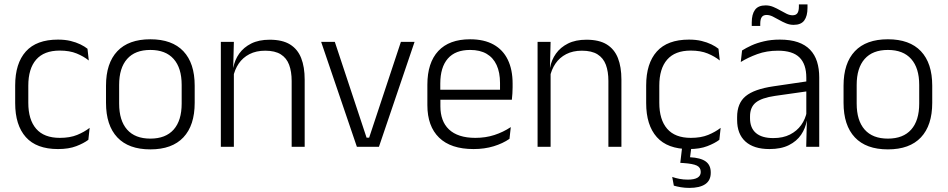

<svg xmlns="http://www.w3.org/2000/svg" viewBox="-20 -682 4402 892"><path d="M249.5 10.5Q149.5 10.5 100 -45Q50.5 -100.5 50.5 -203V-285Q50.5 -387.5 100 -442.8Q149.5 -498 249.5 -498Q282 -498 307.8 -491.8Q333.5 -485.5 353.5 -475.8Q373.5 -466 386.5 -455.5L392.5 -401Q369 -420 336.2 -433.5Q303.5 -447 257.5 -447Q184.5 -447 148 -405Q111.5 -363 111.5 -284V-204.5Q111.5 -126 148 -83.8Q184.5 -41.5 258 -41.5Q305 -41.5 338.5 -55.2Q372 -69 396.5 -88L390.5 -32.5Q369.5 -16.5 334.5 -3Q299.5 10.5 249.5 10.5Z M678.5 12Q577.5 12 525 -43.8Q472.5 -99.5 472.5 -204.5V-284Q472.5 -388.5 525 -444Q577.5 -499.5 678.5 -499.5Q779.5 -499.5 832 -444Q884.5 -388.5 884.5 -284V-204.5Q884.5 -99.5 832 -43.8Q779.5 12 678.5 12ZM678.5 -38Q749.5 -38 786.8 -80Q824 -122 824 -201V-287.5Q824 -366 786.8 -408Q749.5 -450 678.5 -450Q607.5 -450 570.5 -408Q533.5 -366 533.5 -287.5V-201Q533.5 -122 570.5 -80Q607.5 -38 678.5 -38Z M1335 0V-306Q1335 -349.5 1323.2 -381Q1311.5 -412.5 1284.5 -429.5Q1257.5 -446.5 1212 -446.5Q1170 -446.5 1139 -430.5Q1108 -414.5 1089 -386.5Q1070 -358.5 1063 -322.5L1050.5 -367.5H1064Q1070.5 -403.5 1091.2 -432.8Q1112 -462 1147.2 -479.8Q1182.5 -497.5 1233 -497.5Q1292 -497.5 1327.5 -475.5Q1363 -453.5 1379.2 -412.2Q1395.5 -371 1395.5 -312V0ZM1006 0V-487.5H1066.5L1063.5 -367L1066.5 -364V0Z M1695 -42.5 1842.5 -487.5H1906L1740.5 0H1638L1472 -487.5H1535.5L1683 -42.5Z M2180 10.5Q2074.5 10.5 2020 -42.5Q1965.5 -95.5 1965.5 -193.5V-288.5Q1965.5 -390.5 2016.2 -445Q2067 -499.5 2164 -499.5Q2229 -499.5 2273 -475Q2317 -450.5 2339.2 -404.5Q2361.5 -358.5 2361.5 -294V-276.5Q2361.5 -262 2360.5 -247.5Q2359.5 -233 2358 -218.5H2302Q2303 -240.5 2303 -260.2Q2303 -280 2303 -296.5Q2303 -345.5 2287.2 -379.8Q2271.5 -414 2240.8 -432Q2210 -450 2164 -450Q2095.5 -450 2060.5 -409.8Q2025.5 -369.5 2025.5 -293.5V-246L2026 -238V-187.5Q2026 -154 2035.8 -127Q2045.5 -100 2065.8 -80.8Q2086 -61.5 2116.8 -51.5Q2147.5 -41.5 2188.5 -41.5Q2236 -41.5 2276.8 -54.8Q2317.5 -68 2353 -91.5L2347 -37Q2316 -15.5 2273.5 -2.5Q2231 10.5 2180 10.5ZM1997 -218.5V-265H2344.5V-218.5Z M2806.5 0V-306Q2806.5 -349.5 2794.8 -381Q2783 -412.5 2756 -429.5Q2729 -446.5 2683.5 -446.5Q2641.5 -446.5 2610.5 -430.5Q2579.5 -414.5 2560.5 -386.5Q2541.5 -358.5 2534.5 -322.5L2522 -367.5H2535.5Q2542 -403.5 2562.8 -432.8Q2583.5 -462 2618.8 -479.8Q2654 -497.5 2704.5 -497.5Q2763.5 -497.5 2799 -475.5Q2834.5 -453.5 2850.8 -412.2Q2867 -371 2867 -312V0ZM2477.5 0V-487.5H2538L2535 -367L2538 -364V0Z M3181 10.5Q3081 10.5 3031.5 -45Q2982 -100.5 2982 -203V-285Q2982 -387.5 3031.5 -442.8Q3081 -498 3181 -498Q3213.5 -498 3239.2 -491.8Q3265 -485.5 3285 -475.8Q3305 -466 3318 -455.5L3324 -401Q3300.5 -420 3267.8 -433.5Q3235 -447 3189 -447Q3116 -447 3079.5 -405Q3043 -363 3043 -284V-204.5Q3043 -126 3079.5 -83.8Q3116 -41.5 3189.5 -41.5Q3236.5 -41.5 3270 -55.2Q3303.5 -69 3328 -88L3322 -32.5Q3301 -16.5 3266 -3Q3231 10.5 3181 10.5ZM3193 -6 3183.5 67 3156.5 48Q3162.5 48 3170.5 48Q3178.5 48 3185.5 48.5Q3235 51 3258.5 68Q3282 85 3282 119V121Q3282 156.5 3256.2 173.8Q3230.5 191 3182.5 191Q3162 191 3143 187.8Q3124 184.5 3110.5 180.5L3103 140Q3118.5 145.5 3136.8 149Q3155 152.5 3175.5 152.5Q3205.5 152.5 3220.5 143.5Q3235.5 134.5 3235.5 117.5V116.5Q3235.5 96 3217.2 87.2Q3199 78.5 3155.5 75.5Q3150.5 75 3146.8 75Q3143 75 3140.5 74.5L3150 -6Z M3725.5 0 3728.5 -121.5 3726 -131V-288.5V-321Q3726 -384 3694.2 -415.2Q3662.5 -446.5 3594.5 -446.5Q3541.5 -446.5 3498 -430.5Q3454.5 -414.5 3421.5 -394L3427.5 -447.5Q3445.5 -459 3471 -470.8Q3496.5 -482.5 3529.8 -490.2Q3563 -498 3603 -498Q3652 -498 3686.8 -486Q3721.5 -474 3743.5 -451Q3765.5 -428 3775.8 -395.5Q3786 -363 3786 -322.5V0ZM3554.5 10.5Q3482 10.5 3443.2 -24.5Q3404.5 -59.5 3404.5 -125V-138Q3404.5 -202.5 3444.2 -235.2Q3484 -268 3573 -281L3736 -305L3739 -259L3580.5 -236.5Q3518.5 -227.5 3491.5 -205.8Q3464.5 -184 3464.5 -141.5V-132.5Q3464.5 -87.5 3492 -64Q3519.5 -40.5 3572.5 -40.5Q3618 -40.5 3650.2 -57Q3682.5 -73.5 3702.2 -101.2Q3722 -129 3728.5 -163.5L3740.5 -120.5H3728Q3722 -86 3701.8 -56Q3681.5 -26 3645.2 -7.8Q3609 10.5 3554.5 10.5ZM3667 -566.5Q3649 -566.5 3632 -573.5Q3615 -580.5 3599.5 -589.5Q3584 -598.5 3569.5 -605.5Q3555 -612.5 3541.5 -612.5Q3526 -612.5 3519 -602.5Q3512 -592.5 3512 -571.5V-561.5H3472.5V-577.5Q3472.5 -615.5 3487.5 -636.2Q3502.5 -657 3537 -657Q3555.5 -657 3572.2 -650Q3589 -643 3604.5 -634Q3620 -625 3634.5 -618Q3649 -611 3662 -611Q3678 -611 3684.8 -621Q3691.5 -631 3691.5 -651.5V-661.5H3731.5V-645.5Q3731.5 -607.5 3716.5 -587Q3701.5 -566.5 3667 -566.5Z M4105 12Q4004 12 3951.5 -43.8Q3899 -99.5 3899 -204.5V-284Q3899 -388.5 3951.5 -444Q4004 -499.5 4105 -499.5Q4206 -499.5 4258.5 -444Q4311 -388.5 4311 -284V-204.5Q4311 -99.5 4258.5 -43.8Q4206 12 4105 12ZM4105 -38Q4176 -38 4213.2 -80Q4250.5 -122 4250.5 -201V-287.5Q4250.5 -366 4213.2 -408Q4176 -450 4105 -450Q4034 -450 3997 -408Q3960 -366 3960 -287.5V-201Q3960 -122 3997 -80Q4034 -38 4105 -38Z"/></svg>

Font: Anek Tamil Light
Style: Regular
Weight: 300
Designer: Aadarsh Rajan (Tamil), Yesha Goshar (Latin)
Foundry: Ek Type
Version: Version 1.003